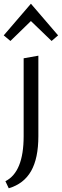

<svg xmlns="http://www.w3.org/2000/svg" viewBox="-35 -722 332 1031"><path d="M21 -502 -15 -532 131 -702 277 -532 242 -502 131 -609ZM92 9V-409L171 -423V9Q171 128 132 196.5Q93 265 12 289L-6 251Q92 202 92 9Z"/></svg>

Font: EauTest Medium
Style: Regular
Weight: 500
Designer: Christian Thalmann (Catharsis Fonts)
Version: Version 0.001;PS 000.001;hotconv 1.0.88;makeotf.lib2.5.64775